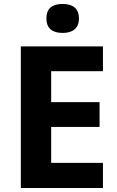

<svg xmlns="http://www.w3.org/2000/svg" viewBox="-20 -948 592 968"><path d="M296 -928C250 -928 214 -911 214 -855C214 -800 250 -782 296 -782C340 -782 378 -800 378 -855C378 -911 340 -928 296 -928ZM499 0V-127H238V-308H482V-433H238V-589H499V-714H85V0Z"/></svg>

Font: Noto Sans Canadian Aboriginal
Style: Bold
Weight: 700
Designer: Monotype Design Team, Typotheque's Kevin King
Foundry: Monotype Imaging Inc.
Version: Version 2.004